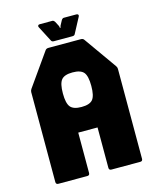

<svg xmlns="http://www.w3.org/2000/svg" viewBox="-118 -874 783 956"><g transform="rotate(-15 274.0 -396.0)"><path d="M63 0Q50.5 0 50.5 -12.5V-476Q50.5 -483 55.5 -491L174 -659Q179.5 -666.5 190 -666.5H357.5Q368.5 -666.5 373.5 -659L492.5 -491Q497.5 -484 497.5 -476V-12.5Q497.5 0 485 0H336.5Q324 0 324 -12.5V-220.5H224.5V-12.5Q224.5 0 212 0ZM274 -339.5Q316 -339.5 331.8 -358.5Q347.5 -377.5 347.5 -428.5Q347.5 -479.5 331.8 -498.5Q316 -517.5 274 -517.5Q232.5 -517.5 216.8 -498.5Q201 -479.5 201 -428.5Q201 -377.5 216.8 -358.5Q232.5 -339.5 274 -339.5ZM225.5 -691.5Q214.5 -691.5 211.5 -699L170.5 -778Q167.5 -783.5 170 -787.5Q172.5 -791.5 179 -791.5H244Q250.5 -791.5 256.5 -782.5L269.5 -757.5L271.5 -747.5H274.5L277 -757.5L290.5 -782.5Q296 -791.5 303 -791.5H368Q374.5 -791.5 377 -787.5Q379.5 -783.5 376.5 -778L334.5 -699Q331.5 -691.5 320.5 -691.5Z"/></g></svg>

Font: Jaro 24pt
Style: Regular
Weight: 400
Designer: Agyei Archer, Celine Hurka, Mirko Velimirović
Version: Version 1.000